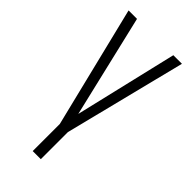

<svg xmlns="http://www.w3.org/2000/svg" viewBox="-231 -632 837 837"><g transform="rotate(45 187.0 -213.5)"><path d="M162 151V-16L24 -578H76L188 -104L300 -578H353L212 -16V151Z"/></g></svg>

Font: Oswald ExtraLight
Style: Regular
Weight: 250
Designer: Vernon Adams
Foundry: Vernon Adams
Version: Version 4.100; ttfautohint (v1.8.1.43-b0c9)